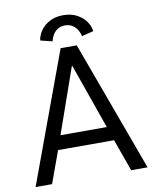

<svg xmlns="http://www.w3.org/2000/svg" viewBox="-90 -889 775 957"><g transform="rotate(-10 297.5 -410.0)"><path d="M254.9 -660H336.6L578.6 0H495.6L437.6 -162H154.2L95.3 0H11.9ZM178.9 -232.9H413.3L296.6 -564.1H295.1ZM161.4 -715.4Q164.2 -740.4 180.8 -764.4Q197.3 -788.5 226.4 -804.1Q255.5 -819.8 295.5 -819.8Q335.2 -819.8 364.1 -804.5Q393.1 -789.1 410 -765.3Q426.9 -741.5 429.8 -715.4L370.1 -700.5Q367.9 -715.2 359 -730.8Q350 -746.4 334.2 -757.2Q318.4 -768.1 295.5 -768.1Q272.8 -768.1 257.1 -757.2Q241.4 -746.4 232.7 -730.8Q224 -715.2 221.4 -700.5Z"/></g></svg>

Font: League Spartan Extralight
Style: Regular
Weight: 200
Foundry: The League of Moveable Type
Version: Version 2.300; ttfautohint (v1.8.3)